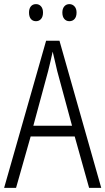

<svg xmlns="http://www.w3.org/2000/svg" viewBox="-20 -913 512 933"><path d="M413 0 343 -250H129L58 0H0L204 -715H269L472 0ZM258 -568Q253 -591 247 -615.5Q241 -640 236 -662Q231 -639 225.5 -615.5Q220 -592 214 -568L142 -302H330ZM121 -852Q121 -871 130 -882Q139 -893 155 -893Q170 -893 179.5 -882Q189 -871 189 -852Q189 -832 179.5 -821Q170 -810 155 -810Q139 -810 130 -821Q121 -832 121 -852ZM283 -852Q283 -871 292.5 -882Q302 -893 317 -893Q332 -893 342 -882Q352 -871 352 -852Q352 -832 342.5 -821Q333 -810 317 -810Q302 -810 292.5 -821Q283 -832 283 -852Z"/></svg>

Font: Noto Sans Lao Condensed Light
Style: Regular
Weight: 300
Width: 3
Designer: Monotype Design Team
Foundry: Monotype Imaging Inc.
Version: Version 2.003; ttfautohint (v1.8.4.7-5d5b)